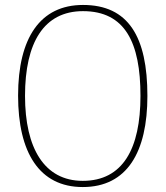

<svg xmlns="http://www.w3.org/2000/svg" viewBox="-20 -745 669 775"><path d="M314 10C493 10 575 -131 575 -358C575 -597 498 -725 315 -725C143 -725 53 -593 53 -359C53 -129 139 10 314 10ZM314 -15C159 -15 81 -147 81 -358C81 -573 157 -700 315 -700C485 -700 547 -573 547 -358C547 -145 476 -15 314 -15Z"/></svg>

Font: Noto Serif Thai SemiCondensed Thin
Style: Regular
Weight: 100
Width: 4
Designer: Monotype Design Team
Foundry: Monotype Imaging Inc.
Version: Version 2.002